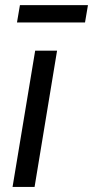

<svg xmlns="http://www.w3.org/2000/svg" viewBox="-20 -742 369 762"><path d="M29.8 0 119.6 -541H206.5L117.2 0ZM329.1 -721.7 317.4 -652.8H47.4L59.1 -721.7Z"/></svg>

Font: Inter 17pt
Style: Italic
Weight: 400
Italic angle: -9.3988°
Version: Version 4.001;git-66647c0bb